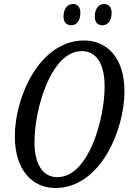

<svg xmlns="http://www.w3.org/2000/svg" viewBox="-20 -927 644 958"><path d="M491 -801C513 -801 537 -817 537 -863C537 -893 521 -907 499 -907C471 -907 453 -881 453 -845C453 -815 467 -801 491 -801ZM336 -801C357 -801 381 -817 381 -863C381 -893 366 -907 344 -907C315 -907 297 -881 297 -845C297 -815 312 -801 336 -801ZM256 11C483 11 601 -282 601 -470C601 -646 508 -725 400 -725C177 -725 54 -443 54 -247C54 -79 141 11 256 11ZM266 -43C201 -43 152 -96 152 -220C152 -379 233 -672 388 -672C456 -672 502 -617 502 -495C502 -335 423 -43 266 -43Z"/></svg>

Font: Noto Serif ExtraCondensed
Style: Italic
Weight: 400
Width: 2
Italic angle: -12°
Designer: Monotype Design Team
Foundry: Monotype Imaging Inc.
Version: Version 2.014